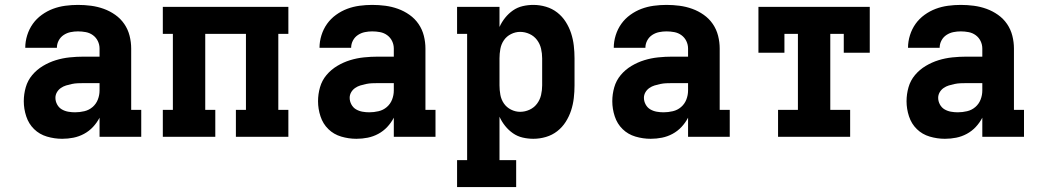

<svg xmlns="http://www.w3.org/2000/svg" viewBox="-20 -558 4240 783"><path d="M234 8Q234 8 234 8Q234 8 234 8H233Q202 8 171.5 -1Q141 -10 119 -31.5Q97 -53 87 -83.5Q77 -114 77 -145Q77 -174 85 -202Q93 -230 111.5 -252Q130 -274 155 -289Q180 -304 207.5 -312.5Q235 -321 264 -324Q293 -327 321 -327H386V-360Q386 -376 379 -390.5Q372 -405 359 -414.5Q346 -424 330 -427Q314 -430 298 -430Q283 -430 268 -427Q253 -424 240 -415.5Q227 -407 219.5 -393Q212 -379 212 -363H83Q83 -363 83 -363Q83 -363 83 -363Q83 -389 91 -414.5Q99 -440 114 -461Q129 -482 150.5 -497.5Q172 -513 196 -522Q220 -531 246 -534.5Q272 -538 298 -538Q325 -538 351.5 -534.5Q378 -531 403 -522Q428 -513 450 -497.5Q472 -482 487 -460Q502 -438 508.5 -412Q515 -386 515 -360V-110H556V0H386V-78Q375 -57 359 -40Q343 -23 322.5 -12Q302 -1 279.5 3.5Q257 8 234 8ZM286 -100Q305 -100 324 -104.5Q343 -109 357.5 -121.5Q372 -134 379 -152Q386 -170 386 -189V-219H321Q309 -219 297 -218.5Q285 -218 273 -215.5Q261 -213 249.5 -209.5Q238 -206 228 -199Q218 -192 212 -181.5Q206 -171 206 -159Q206 -145 213 -132Q220 -119 232 -112Q244 -105 258 -102.5Q272 -100 286 -100Z M644 0V-110H685V-420H644V-530H1156V-420H1115V-110H1156V0H942V-110H983V-420H817V-110H858V0Z M1434 8Q1434 8 1434 8Q1434 8 1434 8H1433Q1402 8 1371.5 -1Q1341 -10 1319 -31.5Q1297 -53 1287 -83.5Q1277 -114 1277 -145Q1277 -174 1285 -202Q1293 -230 1311.5 -252Q1330 -274 1355 -289Q1380 -304 1407.5 -312.5Q1435 -321 1464 -324Q1493 -327 1521 -327H1586V-360Q1586 -376 1579 -390.5Q1572 -405 1559 -414.5Q1546 -424 1530 -427Q1514 -430 1498 -430Q1483 -430 1468 -427Q1453 -424 1440 -415.5Q1427 -407 1419.5 -393Q1412 -379 1412 -363H1283Q1283 -363 1283 -363Q1283 -363 1283 -363Q1283 -389 1291 -414.5Q1299 -440 1314 -461Q1329 -482 1350.5 -497.5Q1372 -513 1396 -522Q1420 -531 1446 -534.5Q1472 -538 1498 -538Q1525 -538 1551.5 -534.5Q1578 -531 1603 -522Q1628 -513 1650 -497.5Q1672 -482 1687 -460Q1702 -438 1708.5 -412Q1715 -386 1715 -360V-110H1756V0H1586V-78Q1575 -57 1559 -40Q1543 -23 1522.5 -12Q1502 -1 1479.5 3.5Q1457 8 1434 8ZM1486 -100Q1505 -100 1524 -104.5Q1543 -109 1557.5 -121.5Q1572 -134 1579 -152Q1586 -170 1586 -189V-219H1521Q1509 -219 1497 -218.5Q1485 -218 1473 -215.5Q1461 -213 1449.5 -209.5Q1438 -206 1428 -199Q1418 -192 1412 -181.5Q1406 -171 1406 -159Q1406 -145 1413 -132Q1420 -119 1432 -112Q1444 -105 1458 -102.5Q1472 -100 1486 -100Z M1844 205V95H1885V-420H1844V-530H2017V-448Q2026 -468 2040 -485.5Q2054 -503 2072 -515.5Q2090 -528 2111.5 -533Q2133 -538 2155 -538Q2181 -538 2206.5 -530.5Q2232 -523 2252.5 -507Q2273 -491 2287 -469Q2301 -447 2309 -422.5Q2317 -398 2320 -372Q2323 -346 2323 -320V-210Q2323 -184 2320 -158Q2317 -132 2309 -107.5Q2301 -83 2287 -61Q2273 -39 2252.5 -23Q2232 -7 2206.5 0.5Q2181 8 2155 8Q2133 8 2111.5 3Q2090 -2 2072 -14.5Q2054 -27 2040 -44.5Q2026 -62 2017 -82V95H2085V205ZM2101 -102Q2121 -102 2139.5 -110.5Q2158 -119 2170 -135Q2182 -151 2186.5 -170.5Q2191 -190 2191 -210V-320Q2191 -340 2186.5 -359.5Q2182 -379 2170 -395Q2158 -411 2139.5 -419.5Q2121 -428 2101 -428Q2082 -428 2064 -419Q2046 -410 2035 -394Q2024 -378 2020.5 -358.5Q2017 -339 2017 -320V-210Q2017 -191 2020.5 -171.5Q2024 -152 2035 -136Q2046 -120 2064 -111Q2082 -102 2101 -102Z M2634 8Q2634 8 2634 8Q2634 8 2634 8H2633Q2602 8 2571.5 -1Q2541 -10 2519 -31.5Q2497 -53 2487 -83.5Q2477 -114 2477 -145Q2477 -174 2485 -202Q2493 -230 2511.5 -252Q2530 -274 2555 -289Q2580 -304 2607.5 -312.5Q2635 -321 2664 -324Q2693 -327 2721 -327H2786V-360Q2786 -376 2779 -390.5Q2772 -405 2759 -414.5Q2746 -424 2730 -427Q2714 -430 2698 -430Q2683 -430 2668 -427Q2653 -424 2640 -415.5Q2627 -407 2619.5 -393Q2612 -379 2612 -363H2483Q2483 -363 2483 -363Q2483 -363 2483 -363Q2483 -389 2491 -414.5Q2499 -440 2514 -461Q2529 -482 2550.5 -497.5Q2572 -513 2596 -522Q2620 -531 2646 -534.5Q2672 -538 2698 -538Q2725 -538 2751.5 -534.5Q2778 -531 2803 -522Q2828 -513 2850 -497.5Q2872 -482 2887 -460Q2902 -438 2908.5 -412Q2915 -386 2915 -360V-110H2956V0H2786V-78Q2775 -57 2759 -40Q2743 -23 2722.5 -12Q2702 -1 2679.5 3.5Q2657 8 2634 8ZM2686 -100Q2705 -100 2724 -104.5Q2743 -109 2757.5 -121.5Q2772 -134 2779 -152Q2786 -170 2786 -189V-219H2721Q2709 -219 2697 -218.5Q2685 -218 2673 -215.5Q2661 -213 2649.5 -209.5Q2638 -206 2628 -199Q2618 -192 2612 -181.5Q2606 -171 2606 -159Q2606 -145 2613 -132Q2620 -119 2632 -112Q2644 -105 2658 -102.5Q2672 -100 2686 -100Z M3153 0V-110H3234V-420H3179V-343H3073V-530H3527V-343H3421V-420H3366V-110H3447V0Z M3834 8Q3834 8 3834 8Q3834 8 3834 8H3833Q3802 8 3771.5 -1Q3741 -10 3719 -31.5Q3697 -53 3687 -83.5Q3677 -114 3677 -145Q3677 -174 3685 -202Q3693 -230 3711.5 -252Q3730 -274 3755 -289Q3780 -304 3807.5 -312.5Q3835 -321 3864 -324Q3893 -327 3921 -327H3986V-360Q3986 -376 3979 -390.5Q3972 -405 3959 -414.5Q3946 -424 3930 -427Q3914 -430 3898 -430Q3883 -430 3868 -427Q3853 -424 3840 -415.5Q3827 -407 3819.5 -393Q3812 -379 3812 -363H3683Q3683 -363 3683 -363Q3683 -363 3683 -363Q3683 -389 3691 -414.5Q3699 -440 3714 -461Q3729 -482 3750.5 -497.5Q3772 -513 3796 -522Q3820 -531 3846 -534.5Q3872 -538 3898 -538Q3925 -538 3951.5 -534.5Q3978 -531 4003 -522Q4028 -513 4050 -497.5Q4072 -482 4087 -460Q4102 -438 4108.5 -412Q4115 -386 4115 -360V-110H4156V0H3986V-78Q3975 -57 3959 -40Q3943 -23 3922.5 -12Q3902 -1 3879.5 3.5Q3857 8 3834 8ZM3886 -100Q3905 -100 3924 -104.5Q3943 -109 3957.5 -121.5Q3972 -134 3979 -152Q3986 -170 3986 -189V-219H3921Q3909 -219 3897 -218.5Q3885 -218 3873 -215.5Q3861 -213 3849.5 -209.5Q3838 -206 3828 -199Q3818 -192 3812 -181.5Q3806 -171 3806 -159Q3806 -145 3813 -132Q3820 -119 3832 -112Q3844 -105 3858 -102.5Q3872 -100 3886 -100Z"/></svg>

Font: Iosevka Curly Slab XBdEx
Style: Regular
Weight: 800
Width: 7
Monospace: yes
Designer: Belleve Invis
Foundry: Belleve Invis
Version: Version 11.0.0; ttfautohint (v1.8.3)